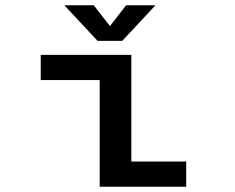

<svg xmlns="http://www.w3.org/2000/svg" viewBox="-20 -708 890 728"><path d="M569.5 -688 443.5 -553H350L224 -688H335.5L397 -609L458 -688ZM478 -95.5H686V0H358V-404.5H134.5V-500H478Z"/></svg>

Font: League Mono Wide Medium
Style: Regular
Weight: 500
Width: 8
Designer: Tyler Finck
Foundry: The League of Moveable Type / Tyler Finck
Version: Version 2.210